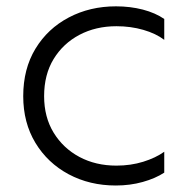

<svg xmlns="http://www.w3.org/2000/svg" viewBox="-20 -561 570 591"><path d="M485.6 -502.6V-438.3Q460 -457.9 421.1 -469.1Q382.3 -480.3 338.5 -480.3Q274.9 -480.3 224.6 -453.8Q174.4 -427.3 145.1 -379.4Q115.8 -331.4 115.8 -265Q115.8 -200.6 145.1 -152.6Q174.4 -104.7 224.5 -77.9Q274.6 -51.2 338.3 -51.2Q382.3 -51.2 420.8 -63.1Q459.2 -75 485.6 -93.9V-29.6Q458.3 -11.8 419.4 -0.9Q380.6 10 336.5 10Q256.2 10 191.3 -24.6Q126.5 -59.3 89 -121.3Q51.5 -183.3 51.5 -265Q51.5 -349 89.1 -411Q126.7 -473 191.7 -507.2Q256.7 -541.5 337 -541.5Q380.8 -541.5 419.6 -531.5Q458.3 -521.4 485.6 -502.6Z"/></svg>

Font: Roundo Variable
Style: Regular
Weight: 200
Designer: Shiva Nallaperumal
Foundry: Indian Type Foundry
Version: Version 2.000